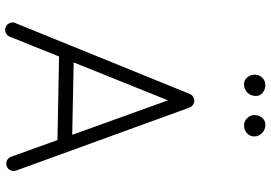

<svg xmlns="http://www.w3.org/2000/svg" viewBox="-166 -808 1005 712"><g transform="rotate(90 336.0 -451.5)"><path d="M79.1 28.8Q68.8 24.4 64.7 13.7Q60.5 2.9 65.4 -7.3L328.1 -653.8Q333 -664.6 344.5 -668.5Q356 -672.4 366.2 -666.5Q375 -661.1 378.4 -652.3L611.8 -9.8Q615.7 0.5 611.3 11Q606.9 21.5 596.2 25.4Q585.9 29.3 575.4 24.9Q564.9 20.5 561 9.8L499 -162.6L189 -168.5L115.2 15.1Q110.8 25.4 100.1 29.5Q89.4 33.7 79.1 28.8ZM351.6 -572.3 210.9 -222.7 479.5 -217.3ZM485.4 -892.6Q485.4 -875.5 473.1 -865Q460.9 -854.5 445.3 -854.5Q428.2 -854.5 417.2 -866.5Q406.2 -878.4 406.2 -892.1Q406.2 -910.2 416.5 -921.9Q426.8 -933.6 441.4 -933.6Q460 -933.6 472.7 -921.6Q485.4 -909.7 485.4 -892.6ZM335.4 -898.9Q335.4 -879.4 323 -866.9Q310.5 -854.5 291 -854.5Q275.9 -854.5 266.1 -866.9Q256.3 -879.4 256.3 -894Q256.3 -910.6 267.6 -922.1Q278.8 -933.6 295.4 -933.6Q310.5 -933.6 323 -923.8Q335.4 -914.1 335.4 -898.9Z"/></g></svg>

Font: Mikhak-FD Light
Style: Regular
Weight: 300
Designer: Amin Abedi
Version: Version 3.2